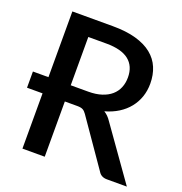

<svg xmlns="http://www.w3.org/2000/svg" viewBox="-129 -833 899 947"><g transform="rotate(20 320.0 -360.0)"><path d="M300 -375Q340 -375 370 -384.8Q400 -394.5 420 -412Q440 -429.5 450 -453.8Q460 -478 460 -507.5Q460 -566.5 421 -597.5Q382 -628.5 303 -628.5H208V-375ZM639 0H534.5Q503.5 0 489.5 -24L321.5 -266.5Q313 -279 303 -284.5Q293 -290 273 -290H208V0H91V-290H9.5V-375H91V-720H303Q374 -720 425.2 -705.5Q476.5 -691 509.5 -664.2Q542.5 -637.5 558.2 -600Q574 -562.5 574 -516.5Q574 -479 562.8 -446.5Q551.5 -414 530.2 -387.5Q509 -361 478 -341.5Q447 -322 407.5 -311Q429 -298 444.5 -274.5Z"/></g></svg>

Font: Lato 2
Style: Regular
Weight: 600
Designer: Lukasz Dziedzic with Adam Twardoch and Botio Nikoltchev
Foundry: tyPoland Lukasz Dziedzic
Version: Version 2.015; 2015-08-06; http://www.latofonts.com/